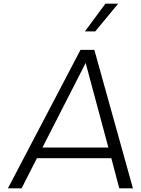

<svg xmlns="http://www.w3.org/2000/svg" viewBox="-20 -1020 763 1040"><path d="M620 -1000 496 -850H440L551 -1000ZM626 0 583 -163H180L97 0H23L416 -750H491L700 0ZM210 -221H567L444 -679Z"/></svg>

Font: Orkney Light
Style: LightItalic
Weight: 300
Designer: Samuel Oakes and Alfredo Marco Pradil
Foundry: Alfredo Marco Pradil
Version: 1.0; ttfautohint (v1.5)